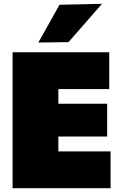

<svg xmlns="http://www.w3.org/2000/svg" viewBox="-20 -987 640 1007"><path d="M46 0V-713H553V-520H286V-443H542V-271H286V-193H560V0ZM181 -764Q209 -813.5 236.8 -863Q264.5 -912.5 292 -962L515 -967Q469.5 -914.5 425 -864Q380.5 -813.5 339 -766Z"/></svg>

Font: Commissioner Black
Style: Regular
Weight: 900
Designer: Kostas Bartsokas
Foundry: Kostas Bartsokas
Version: Version 1.000; ttfautohint (v1.8.3)